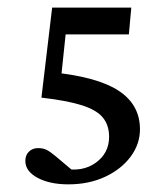

<svg xmlns="http://www.w3.org/2000/svg" viewBox="-20 -480 437 507"><path d="M160.6 6.8Q111.3 6.8 79.1 -10.5Q46.9 -27.8 46.9 -55.2Q46.9 -70.3 56.4 -79.6Q65.9 -88.9 80.6 -88.9Q93.3 -88.9 102.5 -84.5Q111.8 -80.1 127 -67.4L179.2 -23.4L145.5 -35.2Q197.8 -24.9 232.9 -50.3Q268.1 -75.7 268.1 -118.7Q268.1 -149.4 251.7 -169.4Q235.4 -189.5 196.5 -201.9Q157.7 -214.4 89.4 -222.2L117.7 -460H326.7L320.3 -389.2H153.3L139.6 -258.3L117.7 -289.1Q238.3 -276.9 293.9 -240Q349.6 -203.1 349.6 -138.7Q349.6 -99.6 325 -66.4Q300.3 -33.2 257.6 -13.2Q214.8 6.8 160.6 6.8Z"/></svg>

Font: Lateef
Style: Regular
Weight: 400
Designer: SIL International
Foundry: SIL International
Version: Version 4.200